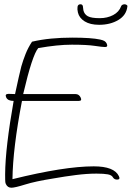

<svg xmlns="http://www.w3.org/2000/svg" viewBox="-20 -841 649 898"><path d="M33.5 37Q15.5 37 7.6 20Q3.8 12 4.2 -1.5Q4.5 -15 4 -26Q4.5 -89 14.6 -175Q24.7 -261 43.8 -369Q16.8 -369 9.1 -385Q1.2 -402 20.2 -402L50.4 -401Q60.6 -448 67.7 -480Q74.8 -512 79.6 -530Q87.9 -559 99.6 -588.5Q111.3 -618 129.8 -646Q172.5 -656 219.5 -660.5Q266.5 -665 317.5 -665Q407.5 -665 448.5 -656Q462.2 -653 468.6 -649Q475.1 -645 478.7 -638Q486.6 -621 471.6 -621Q459.6 -621 422.8 -626.5Q386.1 -632 316.1 -632Q282.1 -632 243 -628Q203.9 -624 158.8 -616Q131.2 -584 88.4 -401H333.4Q349.4 -401 357.1 -385Q364.8 -369 348.8 -369H82.8Q40.1 -147 38.3 -3Q280.5 -63 418.5 -63Q514.5 -63 536.1 -17Q543.8 -1 527.8 -1Q514.8 -1 508.5 -11Q502.9 -22 484.6 -25.5Q466.3 -29 431.3 -29Q387.3 -29 335.8 -22.5Q284.3 -16 227.6 -6Q145.6 7 97.6 22Q49.5 37 33.5 37ZM443.7 -725Q401.7 -725 376 -741Q350.3 -757 344.3 -783Q340.8 -798 342.7 -809.5Q344.5 -821 356.5 -821Q365.5 -821 367.6 -812Q368.7 -807 368.8 -802.5Q368.8 -798 370 -793Q374.4 -774 390.9 -765Q407.5 -756 446.5 -756Q481.5 -756 509.2 -770.5Q536.8 -785 546.6 -812Q548.4 -817 553.5 -819Q558.5 -821 562.5 -821Q567.5 -821 572.2 -818Q576.9 -815 575.8 -811Q571.3 -770 533.5 -747.5Q495.7 -725 443.7 -725Z"/></svg>

Font: Oooh Baby
Style: Normal
Weight: 400
Designer: Robert E. Leuschke
Foundry: Robert E. Leuschke
Version: Version 1.011; ttfautohint (v1.8.3)